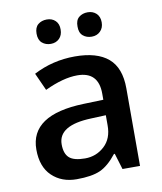

<svg xmlns="http://www.w3.org/2000/svg" viewBox="-84 -808 748 886"><g transform="rotate(-10 290.0 -365.0)"><path d="M387.2 -210.9V-257.8L317.9 -254.9Q163.1 -249.5 163.1 -160.6Q163.1 -117.2 184.6 -97.7Q206.1 -78.1 258.8 -78.1Q311.5 -78.1 349.6 -113.3Q387.7 -148.4 387.2 -210.9ZM293 -549.8Q396.5 -549.8 449.2 -504.9Q502 -460 502 -363.8V0H419.9L397 -75.2H393.1Q354 -25.4 314.5 -7.8Q274.9 9.8 204.1 9.8Q133.8 9.8 88.9 -33.2Q43.9 -76.2 43.9 -157.2Q43.9 -319.3 294.9 -327.1L388.2 -330.1V-358.9Q388.2 -461.9 289.1 -461.9Q223.1 -461.9 136.2 -420.9L99.1 -502.9Q189 -549.8 293 -549.8ZM329.6 -683.6Q329.1 -712.9 345.7 -726.6Q362.3 -740.2 386.7 -740.2Q411.1 -740.2 427.2 -725.1Q442.9 -710 442.9 -683.6Q442.9 -657.2 426.8 -641.6Q411.1 -626 386.7 -626Q362.3 -626 345.7 -640.1Q329.1 -654.3 329.6 -683.6ZM250.5 -683.6Q250.5 -657.2 234.9 -641.6Q219.2 -626 194.8 -626Q170.9 -626 154.3 -640.1Q137.7 -654.3 137.7 -683.6Q137.7 -712.9 154.3 -726.6Q170.9 -740.2 195.3 -740.2Q219.7 -740.2 235.4 -725.1Q251 -710 250.5 -683.6Z"/></g></svg>

Font: OpenSans-Semibold
Style: Regular
Weight: 600
Foundry: Ascender Corporation
Version: Version 1.10